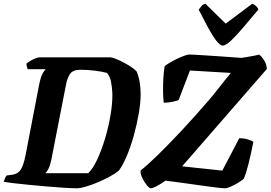

<svg xmlns="http://www.w3.org/2000/svg" viewBox="-31 -1012 1454 1032"><path d="M387 0Q360 0 317 -2.5Q274 -5 223.5 -9.5Q173 -14 125 -18.5Q77 -23 40.5 -27.5Q4 -32 -11 -35Q-4 -58 5 -69L36 -73Q65 -77 80 -99.5Q95 -122 106 -176L180 -560Q189 -603 200 -620.5Q211 -638 215 -640H118Q116 -645 113.5 -653Q111 -661 112 -671Q120 -678 134 -686Q148 -694 162 -699Q176 -704 182 -704H562Q574 -703 594.5 -694.5Q615 -686 637.5 -674Q660 -662 678.5 -649Q697 -636 704 -627Q715 -600 720 -569Q725 -538 725 -507Q725 -461 715 -402.5Q705 -344 688.5 -284.5Q672 -225 651 -175Q630 -125 608 -95Q587 -78 556.5 -61.5Q526 -45 493.5 -31.5Q461 -18 432.5 -9.5Q404 -1 387 0ZM212 -81H443Q467 -103 490.5 -152.5Q514 -202 533 -265Q552 -328 563 -392.5Q574 -457 573 -510Q571 -547 565.5 -574Q560 -601 544 -620Q520 -627 480 -632Q440 -637 402 -637Q360 -637 345 -614Q330 -591 324 -558L244 -149Q238 -121 229 -104Q220 -87 212 -81ZM780 0Q772 0 759 -15.5Q746 -31 735 -53Q724 -75 724 -95Q761 -124 818.5 -180Q876 -236 946.5 -311.5Q1017 -387 1092 -474Q1121 -508 1151.5 -547.5Q1182 -587 1210 -620L990 -633L929 -474Q919 -470 896 -465Q873 -460 849 -460Q846 -486 845.5 -520.5Q845 -555 847 -590.5Q849 -626 854 -656Q863 -664 881.5 -675Q900 -686 921 -696Q942 -706 960 -712.5Q978 -719 986 -719Q993 -719 1020.5 -717.5Q1048 -716 1085.5 -713.5Q1123 -711 1161 -708.5Q1199 -706 1228.5 -703.5Q1258 -701 1268 -701Q1280 -703 1298.5 -706Q1317 -709 1335 -712.5Q1353 -716 1361 -719Q1374 -711 1388.5 -688Q1403 -665 1403 -641L948 -118L1164 -95L1255 -269Q1281 -269 1301.5 -262.5Q1322 -256 1331 -250Q1316 -175 1303.5 -126.5Q1291 -78 1280 -52Q1268 -41 1248 -29Q1228 -17 1208.5 -8.5Q1189 0 1179 0Q1166 0 1133 -4Q1100 -8 1057 -14Q1014 -20 971.5 -26Q929 -32 898 -36Q867 -40 858 -41Q835 -24 812 -12Q789 0 780 0ZM1167 -767Q1152 -767 1131.5 -793.5Q1111 -820 1087 -864.5Q1063 -909 1037 -960Q1045 -971 1052.5 -980Q1060 -989 1073 -992L1182 -885L1325 -992Q1338 -987 1346.5 -978.5Q1355 -970 1358 -961Q1314 -909 1276.5 -864.5Q1239 -820 1210.5 -793.5Q1182 -767 1167 -767Z"/></svg>

Font: Texturina ExtraBold
Style: Italic
Weight: 800
Italic angle: -11°
Designer: Guillermo Torres Carreño
Foundry: Omnibus-Type
Version: Version 1.002; ttfautohint (v1.8.3)